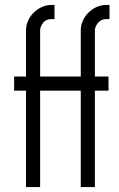

<svg xmlns="http://www.w3.org/2000/svg" viewBox="-20 -757 480 775"><path d="M306 -2V-391H142V-2H85V-391H37V-448H85V-634Q85 -654 93 -672.5Q101 -691 115.5 -705.5Q130 -720 148.5 -728.5Q167 -737 188 -737H200V-680H188Q165 -680 153.5 -664.5Q142 -649 142 -634V-448H306V-634Q306 -654 314 -672.5Q322 -691 336.5 -705.5Q351 -720 369.5 -728.5Q388 -737 409 -737H422V-680H409Q388 -680 375.5 -664.5Q363 -649 363 -634V-448H418V-391H363V-2Z"/></svg>

Font: Fundamental  Brigade Scvhlank
Style: Regular
Weight: 100
Designer: Peter Wiegel, original typeface by Arno Drescher 1935
Foundry: Peter Wiegel
Version: Version 0.000 2012 initial release